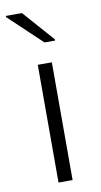

<svg xmlns="http://www.w3.org/2000/svg" viewBox="-85 -779 432 819"><g transform="rotate(-10 130.5 -369.5)"><path d="M100 0V-510H161V0ZM145 -599 2 -734V-739H72L191 -604V-599Z"/></g></svg>

Font: Saira SemiExpanded Light
Style: Regular
Weight: 300
Width: 6
Designer: Hector Gatti with collaboration of the Omnibus-Type team
Foundry: Omnibus-Type
Version: Version 1.101